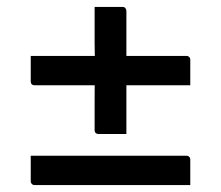

<svg xmlns="http://www.w3.org/2000/svg" viewBox="-20 -607 640 556"><path d="M254 -587Q277 -587 296 -587Q315 -587 335 -587Q340 -587 343 -583.5Q346 -580 346 -575Q346 -531 346 -486Q346 -441 346 -397Q346 -353 346 -308.5Q346 -264 346 -219Q325 -219 306 -219Q287 -219 265 -219Q260 -219 257 -222Q254 -225 254 -230Q254 -272 254 -316.5Q254 -361 254.5 -403.5Q255 -446 254 -483Q254 -510 254 -536Q254 -562 254 -587ZM69 -445H520Q524 -445 526 -443.5Q528 -442 529.5 -440Q531 -438 531 -434Q531 -415 531 -397.5Q531 -380 531 -360H81Q75 -360 72 -363Q69 -366 69 -371Q69 -391 69 -408.5Q69 -426 69 -445ZM69 -156H520Q524 -156 526 -154.5Q528 -153 529.5 -151Q531 -149 531 -145Q531 -125 531 -108Q531 -91 531 -71H80Q77 -71 74.5 -72.5Q72 -74 70.5 -76.5Q69 -79 69 -82Q69 -102 69 -119Q69 -136 69 -156Z"/></svg>

Font: RecMonoLinear Nerd Font Mono
Style: Regular
Weight: 400
Monospace: yes
Version: Version 1.085; ttfautohint (v1.8.4.7-5d5b);Nerd Fonts 3.2.1